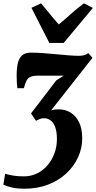

<svg xmlns="http://www.w3.org/2000/svg" viewBox="-56 -879 572 1142"><path d="M89 243.5Q49.5 243.5 18.5 237Q-12.5 230.5 -36 219.5L-25.5 154.5Q-3.5 161 23.5 165.5Q50.5 170 86.5 170Q127.5 170 163.2 153Q199 136 225.8 105Q252.5 74 267.5 34Q282.5 -6 282.5 -52Q282.5 -96.5 272 -123.8Q261.5 -151 244 -163.5Q226.5 -176 205 -176Q194 -176 182 -171.5Q170 -167 158 -160.5L128.5 -204.5L279 -401L323 -429Q304 -429 285 -429Q266 -429 246.8 -429Q227.5 -429 208.5 -429Q189.5 -429 170 -429Q142.5 -429 126.8 -422.5Q111 -416 102.2 -400Q93.5 -384 86 -354.5H47Q45.5 -366.5 44.2 -385.8Q43 -405 43 -427Q43 -481 52.2 -511Q61.5 -541 80.2 -553.5Q99 -566 129 -566Q159 -566 198 -563.2Q237 -560.5 277.5 -556.5Q318 -552.5 353.8 -549.8Q389.5 -547 413.5 -547Q431 -547 445.2 -551Q459.5 -555 469 -563.5L494 -535L248 -222.5Q255 -225 266.2 -226.8Q277.5 -228.5 294 -228.5Q333 -228.5 364.5 -209Q396 -189.5 414.5 -151.5Q433 -113.5 433 -56.5Q433 2.5 408.5 56.2Q384 110 338.8 152.2Q293.5 194.5 230 219Q166.5 243.5 89 243.5ZM237.5 -623.5 131 -832.5 188.5 -859Q213.5 -829.5 239.8 -797Q266 -764.5 293.5 -733.5Q331 -764.5 367 -797Q403 -829.5 443 -859L496.5 -832L322.5 -623.5Z"/></svg>

Font: Merriweather 28pt Black
Style: Italic
Weight: 900
Italic angle: -7.8°
Version: Version 2.101